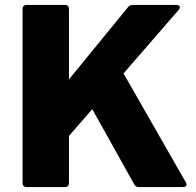

<svg xmlns="http://www.w3.org/2000/svg" viewBox="-20 -754 792 774"><path d="M87 0Q71 0 71 -16V-718Q71 -734 87 -734H242Q258 -734 258 -718V-434L496 -725Q503 -734 515 -734H692Q698 -734 701.5 -731.5Q705 -729 705 -725Q705 -719 701 -715L478 -458L729 -19Q732 -15 732 -10Q732 0 718 0H539Q527 0 521 -11L352 -314L258 -206V-16Q258 0 242 0Z"/></svg>

Font: LINE Seed Sans TH App ExtraBold
Style: Regular
Weight: 800
Designer: Dalton Maag Ltd | Thai characters by Cadson Demak Co.,Ltd.
Foundry: Dalton Maag Ltd
Version: Version 1.003